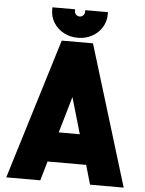

<svg xmlns="http://www.w3.org/2000/svg" viewBox="-58 -915 727 961"><g transform="rotate(5 305.0 -434.0)"><path d="M227 -706H384L600 0H431L403 -97H209L181 0H10ZM358 -247 305 -429 252 -247ZM166 -856V-868H280V-860Q280 -849 287.5 -841.5Q295 -834 306 -834Q316 -834 323.5 -841.5Q331 -849 331 -860V-868H445V-856Q445 -821 426.5 -791Q408 -761 376 -744Q344 -727 306 -727Q267 -727 235 -744Q203 -761 184.5 -790.5Q166 -820 166 -856Z"/></g></svg>

Font: Lineal Heavy
Style: Regular
Weight: 900
Designer: Created by Frank Adebiaye with contributions from Anton Moglia & Ariel Martín Pérez
Created by Frank ADEBIAYE with FontF
Foundry: Velvetyne Type Foundry
Version: Version 2.000